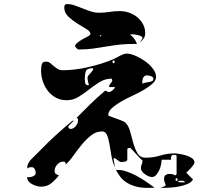

<svg xmlns="http://www.w3.org/2000/svg" viewBox="-20 -861 1040 935"><path d="M420 -697Q420 -708 400 -720Q380 -732 356.5 -746.5Q333 -761 313 -780Q293 -799 293 -824Q293 -832 295.5 -836.5Q298 -841 307 -841Q326 -841 344.5 -834.5Q363 -828 382.5 -820Q402 -812 422 -805.5Q442 -799 463 -799Q490 -799 513.5 -803Q537 -807 564 -807Q586 -807 608 -799.5Q630 -792 647.5 -778Q665 -764 676 -744Q687 -724 687 -700Q687 -684 680 -674Q673 -664 660 -653Q662 -655 667 -663Q672 -671 673 -673Q674 -674 674 -677Q674 -681 667.5 -684.5Q661 -688 652.5 -690Q644 -692 635.5 -693Q627 -694 623 -694Q616 -694 613 -693Q636 -677 647 -647Q601 -648 565.5 -644Q530 -640 498 -634.5Q466 -629 434 -624.5Q402 -620 363 -620H360Q358 -621 353 -626.5Q348 -632 347 -633Q346 -634 346 -637Q346 -644 356.5 -652.5Q367 -661 379.5 -668.5Q392 -676 402.5 -681Q413 -686 413 -687L414 -688Q415 -688 417 -690Q419 -691 420 -693ZM473 -687Q474 -690 470 -690Q466 -690 467 -687Q467 -684 470 -684Q473 -684 473 -687ZM511 -437Q511 -440 512 -441Q513 -444 513 -447Q514 -448 520 -456.5Q526 -465 527 -467L524 -478Q492 -478 465.5 -461.5Q439 -445 414 -425.5Q389 -406 363 -389.5Q337 -373 304 -373Q275 -373 252 -385.5Q229 -398 213 -418.5Q197 -439 188.5 -465Q180 -491 180 -517Q180 -532 183 -546.5Q186 -561 204 -561Q215 -561 223.5 -554.5Q232 -548 241 -540Q250 -532 260.5 -525.5Q271 -519 285 -519Q345 -519 411.5 -534.5Q478 -550 533 -573Q538 -575 545.5 -579.5Q553 -584 562 -588.5Q571 -593 580 -596.5Q589 -600 597 -600Q615 -600 639.5 -589.5Q664 -579 686.5 -563Q709 -547 724.5 -526.5Q740 -506 740 -487Q740 -469 722.5 -453.5Q705 -438 679.5 -423Q654 -408 623.5 -394Q593 -380 567.5 -365Q542 -350 524.5 -334Q507 -318 507 -300Q507 -298 517.5 -294Q528 -290 542 -285Q556 -280 569 -275Q582 -270 587 -267Q605 -252 613 -223Q621 -194 629 -165Q637 -136 649.5 -114.5Q662 -93 690 -93Q726 -93 760 -103.5Q794 -114 831 -114Q838 -114 854 -111.5Q870 -109 886.5 -104Q903 -99 915 -90.5Q927 -82 927 -70Q927 -65 922 -58Q917 -51 910.5 -43.5Q904 -36 897 -29.5Q890 -23 887 -20L920 13Q912 27 893 35Q874 43 852.5 47Q831 51 810 52.5Q789 54 777 54L760 53Q762 53 770 50.5Q778 48 780 47Q782 46 784.5 43.5Q787 41 787 40Q787 38 783.5 30Q780 22 780 20L779 9Q779 -3 786.5 -8.5Q794 -14 806 -14L820 -13Q821 -13 826.5 -10Q832 -7 833 -7Q835 -7 837.5 -9.5Q840 -12 840 -13V-100Q840 -105 834.5 -106Q829 -107 826 -107Q810 -107 813 -83H767Q767 -75 764.5 -61Q762 -47 756 -33.5Q750 -20 741 -9.5Q732 1 720 1Q712 1 703 -3Q694 -7 685.5 -13Q677 -19 671.5 -26.5Q666 -34 666 -42Q666 -52 670 -60Q674 -68 674 -77Q674 -80 673 -80Q669 -83 659.5 -93Q650 -103 640.5 -113.5Q631 -124 623 -132.5Q615 -141 614 -141Q611 -141 605.5 -140Q600 -139 600 -133V-87Q600 -76 589.5 -74Q579 -72 573 -72Q566 -72 561 -75Q556 -78 552 -81.5Q548 -85 544 -88Q540 -91 534 -91L533 -87Q535 -79 536.5 -66.5Q538 -54 539 -46Q527 -75 522 -106Q517 -137 512.5 -162.5Q508 -188 500.5 -204.5Q493 -221 477 -221Q448 -221 424 -202Q400 -183 378.5 -157Q357 -131 338 -104Q319 -77 300 -60Q301 -69 297 -71.5Q293 -74 287 -74Q271 -74 258.5 -59.5Q246 -45 246 -30Q246 -19 251.5 -14.5Q257 -10 267 -7Q249 16 229 32Q209 48 180 48Q171 48 159.5 45Q148 42 137.5 36.5Q127 31 119.5 22.5Q112 14 112 2Q118 2 125 1.5Q132 1 138.5 -1.5Q145 -4 149.5 -8Q154 -12 154 -20Q154 -29 149 -38Q144 -47 134 -47Q127 -47 123 -46Q119 -45 113 -40V-47Q113 -56 116.5 -63Q120 -70 127 -80L220 -173Q232 -185 251 -202Q270 -219 288 -235Q306 -251 319.5 -262Q333 -273 333 -273H340Q338 -272 334.5 -268.5Q331 -265 326.5 -260.5Q322 -256 318 -252Q314 -248 313 -247V-240Q316 -236 320 -233H323Q337 -233 348.5 -246.5Q360 -260 360 -274Q360 -278 359.5 -281.5Q359 -285 353 -287Q387 -322 421.5 -355.5Q456 -389 493 -420L507 -413H510Q518 -413 527.5 -420.5Q537 -428 540 -437ZM533 -553Q538 -553 538 -560Q538 -567 533 -567Q528 -567 528 -560Q528 -553 533 -553ZM406 -481Q406 -488 410.5 -493.5Q415 -499 420 -504Q425 -509 429.5 -515Q434 -521 434 -529Q405 -529 399 -516Q393 -503 393 -475Q393 -467 395 -456.5Q397 -446 410 -446Q412 -446 413 -447Q412 -450 409.5 -460Q407 -470 407 -473ZM673 -453Q679 -457 688 -458.5Q697 -460 705.5 -461.5Q714 -463 720.5 -466Q727 -469 727 -477Q727 -486 715.5 -490Q704 -494 696 -494Q684 -494 678.5 -484.5Q673 -475 673 -463ZM544 -35Q540 -39 540 -40V-42Q540 -43 539.5 -43.5Q539 -44 539 -46Q541 -43 541.5 -40Q542 -37 544 -35ZM700 54Q666 54 641 47Q616 40 597 28Q578 16 565.5 -0.5Q553 -17 544 -35Q546 -33 547 -33Q568 -35 593 -27Q618 -19 642.5 -6Q667 7 690.5 23Q714 39 733 53ZM840 20Q845 20 845 13.5Q845 7 840 7Q835 7 835 13.5Q835 20 840 20ZM880 27Q879 20 871.5 19.5Q864 19 860 19L847 20Q848 27 855.5 27Q863 27 867 27Z"/></svg>

Font: Genkaimincho
Style: Regular
Weight: 800
Designer: Dr. Ken Lunde (project architect, glyph set definition & overall production); Masataka HATTORI \u670D \u90E8 \u6B63 \u8C
Foundry: Adobe Systems Incorporated
Version: Version 1.00